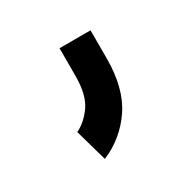

<svg xmlns="http://www.w3.org/2000/svg" viewBox="-63 -760 307 311"><g transform="rotate(-30 90.5 -604.0)"><path d="M138 -648Q138 -592 115 -558Q92 -524 54 -508L37 -568Q54 -576 67 -594.5Q80 -613 80 -649V-700H138V-648Z"/></g></svg>

Font: Marvel
Style: Regular
Weight: 400
Designer: Carolina Trebol
Foundry: Carolina Trebol
Version: Version 1.001